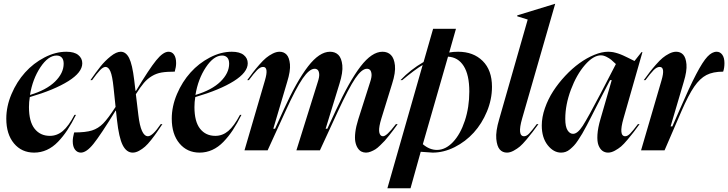

<svg xmlns="http://www.w3.org/2000/svg" viewBox="-20 -793 3842 1013"><path d="M13.2 -167Q13.2 -231.9 40.8 -296.9Q68.4 -361.8 112.3 -410.6Q156.2 -459.5 214.4 -489.7Q272.5 -520 330.1 -520Q371.6 -520 392.8 -502.9Q414.1 -485.8 414.1 -459Q414.1 -411.1 340.6 -365Q267.1 -318.8 137.2 -280.8Q132.8 -254.9 132.8 -228Q132.8 -151.4 162.6 -113.8Q192.4 -76.2 243.2 -76.2Q280.8 -76.2 311.3 -101.8Q341.8 -127.4 373 -187H380.9Q357.9 -141.1 335.4 -106.9Q313 -72.8 285.9 -44.7Q258.8 -16.6 227.1 -2.2Q195.3 12.2 160.2 12.2Q94.2 12.2 53.7 -36.4Q13.2 -85 13.2 -167ZM138.2 -292Q224.6 -317.9 270.3 -362.5Q315.9 -407.2 315.9 -457Q315.9 -478.5 305.9 -489.3Q295.9 -500 278.8 -500Q234.4 -500 193.1 -438Q151.9 -376 138.2 -292Z M457 -370.1Q486.8 -413.1 510.3 -442.4Q533.7 -471.7 563.7 -495.8Q593.8 -520 617.2 -520Q644.5 -520 661.4 -486.6Q678.2 -453.1 688 -371.1L694.8 -314H697.8Q767.1 -429.2 804 -474.6Q840.8 -520 869.1 -520Q887.7 -520 898.4 -504.4Q909.2 -488.8 909.2 -460Q909.2 -439.9 901.9 -415Q859.4 -415 832.3 -410.4Q805.2 -405.8 781.5 -391.6Q757.8 -377.4 739.5 -356Q721.2 -334.5 696.8 -295.9L710 -186Q723.1 -74.2 760.7 -74.2Q784.7 -74.2 828.1 -138.2H836.9Q818.4 -110.8 807.1 -94.5Q795.9 -78.1 777.6 -54.9Q759.3 -31.7 745.1 -19.3Q731 -6.8 713.6 2.7Q696.3 12.2 680.2 12.2Q647.5 12.2 627.4 -27.1Q607.4 -66.4 597.2 -160.2L591.8 -209H589.8Q510.3 -80.1 473.1 -33.9Q436 12.2 406.7 12.2Q387.7 12.2 375.7 -3.7Q363.8 -19.5 363.8 -47.9Q363.8 -66.4 371.1 -94.2Q432.1 -94.2 465.3 -104.7Q498.5 -115.2 524.4 -141.6Q550.3 -168 589.8 -229L579.1 -331.1Q572.8 -392.6 562.5 -416.3Q552.2 -439.9 537.1 -439.9Q523.9 -439.9 507.6 -422.6Q491.2 -405.3 465.8 -370.1Z M886.2 -167Q886.2 -231.9 913.8 -296.9Q941.4 -361.8 985.4 -410.6Q1029.3 -459.5 1087.4 -489.7Q1145.5 -520 1203.1 -520Q1244.6 -520 1265.9 -502.9Q1287.1 -485.8 1287.1 -459Q1287.1 -411.1 1213.6 -365Q1140.1 -318.8 1010.3 -280.8Q1005.9 -254.9 1005.9 -228Q1005.9 -151.4 1035.6 -113.8Q1065.4 -76.2 1116.2 -76.2Q1153.8 -76.2 1184.3 -101.8Q1214.8 -127.4 1246.1 -187H1253.9Q1231 -141.1 1208.5 -106.9Q1186 -72.8 1158.9 -44.7Q1131.8 -16.6 1100.1 -2.2Q1068.4 12.2 1033.2 12.2Q967.3 12.2 926.8 -36.4Q886.2 -85 886.2 -167ZM1011.2 -292Q1097.7 -317.9 1143.3 -362.5Q1189 -407.2 1189 -457Q1189 -478.5 1179 -489.3Q1168.9 -500 1151.9 -500Q1107.4 -500 1066.2 -438Q1024.9 -376 1011.2 -292Z M1377.9 -369.1Q1398.9 -439.9 1368.2 -439.9Q1353 -439.9 1336.4 -423.1Q1319.8 -406.2 1293 -370.1H1284.2Q1303.7 -397 1315.7 -412.6Q1327.6 -428.2 1347.9 -451.4Q1368.2 -474.6 1383.8 -487.5Q1399.4 -500.5 1418.7 -510.3Q1438 -520 1455.1 -520Q1477.5 -520 1491.9 -504.9Q1506.3 -489.7 1509.8 -454.3Q1513.2 -418.9 1495.1 -360.8L1421.9 -113.8H1431.2L1476.1 -212.9Q1545.4 -365.2 1605.2 -442.6Q1665 -520 1721.2 -520Q1748.5 -520 1765.4 -503.2Q1782.2 -486.3 1786.1 -448.7Q1790 -411.1 1771 -351.1L1697.8 -112.8L1698.7 -113.8H1707L1752 -210.9Q1822.8 -364.7 1882.3 -442.4Q1941.9 -520 1998 -520Q2025.4 -520 2042.5 -502.9Q2059.6 -485.8 2063.7 -448.2Q2067.9 -410.6 2048.8 -351.1L1992.2 -168Q1985.4 -146 1982.4 -129.2Q1979.5 -112.3 1980.2 -102.1Q1981 -91.8 1984.1 -85.4Q1987.3 -79.1 1991.5 -76.7Q1995.6 -74.2 2001 -74.2Q2020 -74.2 2064.9 -133.3Q2067.4 -136.7 2068.8 -138.2H2078.1Q2062 -115.7 2055.9 -107.7Q2049.8 -99.6 2033.9 -79.3Q2018.1 -59.1 2009.5 -50Q2001 -41 1986.1 -26.4Q1971.2 -11.7 1960.4 -5.1Q1949.7 1.5 1936.5 6.8Q1923.3 12.2 1911.1 12.2Q1897.9 12.2 1886.7 6.6Q1875.5 1 1866.9 -12.5Q1858.4 -25.9 1854.7 -45.4Q1851.1 -64.9 1854.7 -95.5Q1858.4 -126 1870.1 -163.1L1933.1 -360.8Q1941.9 -387.2 1940.2 -402.6Q1938.5 -418 1932.1 -424.1Q1925.8 -430.2 1916 -430.2Q1888.7 -430.2 1854.5 -379.6Q1820.3 -329.1 1761.7 -203.1L1668 0H1543.9L1656.7 -360.8Q1665.5 -387.2 1664.1 -402.6Q1662.6 -418 1656.2 -424.1Q1649.9 -430.2 1640.1 -430.2Q1612.3 -430.2 1576.9 -378.9Q1541.5 -327.6 1484.9 -203.1L1392.1 0H1270Z M2265.1 -641.1H2385.7L2350.1 -516.1Q2371.6 -520 2397 -520Q2477.5 -520 2526.6 -471.4Q2575.7 -422.9 2575.7 -335Q2575.7 -268.6 2549.1 -204.6Q2522.5 -140.6 2479.5 -93.3Q2436.5 -45.9 2378.9 -16.8Q2321.3 12.2 2262.7 12.2Q2257.8 12.2 2199.7 7.8L2146 200.2H2023.9L2210 -450.2Q2169.4 -426.3 2102.1 -370.1H2092.8Q2145.5 -425.8 2214.8 -465.8ZM2210.9 -32.2Q2246.1 -2 2285.2 -2Q2330.6 -2 2369.9 -43.5Q2409.2 -85 2432.6 -156.2Q2456.1 -227.5 2456.1 -310.1Q2456.1 -397.9 2426.5 -444.6Q2397 -491.2 2343.8 -494.1Z M2613.8 -164.1 2764.2 -689.9 2709 -707V-711.9L2908.2 -772.9H2909.2L2734.9 -168Q2708 -74.2 2745.1 -74.2Q2758.3 -74.2 2772.2 -88.9Q2786.1 -103.5 2812 -138.2H2820.8Q2798.8 -108.4 2789.1 -95.5Q2779.3 -82.5 2758.1 -57.1Q2736.8 -31.7 2722.9 -20Q2709 -8.3 2690.2 2Q2671.4 12.2 2654.8 12.2Q2631.3 12.2 2616.7 -4.4Q2602.1 -21 2598.4 -60.3Q2594.7 -99.6 2613.8 -164.1Z M3003.4 -86.9Q3027.3 -86.9 3054.7 -129.4Q3082 -171.9 3148.4 -298.8L3229.5 -455.1Q3214.8 -469.2 3204.8 -477.5Q3194.8 -485.8 3179.4 -493.4Q3164.1 -501 3150.4 -501Q3110.4 -501 3066.2 -450.2Q3022 -399.4 2992.2 -320.1Q2962.4 -240.7 2962.4 -166Q2962.4 -124.5 2974.4 -105.7Q2986.3 -86.9 3003.4 -86.9ZM2838.4 -130.9Q2838.4 -174.8 2855 -222.4Q2871.6 -270 2898.9 -312.3Q2926.3 -354.5 2962.4 -393.1Q2998.5 -431.6 3037.1 -459.5Q3075.7 -487.3 3115.5 -503.7Q3155.3 -520 3188.5 -520Q3195.3 -520 3202.1 -519.3Q3209 -518.6 3214.6 -517.8Q3220.2 -517.1 3228 -514.6Q3235.8 -512.2 3240.5 -511Q3245.1 -509.8 3254.2 -506.1Q3263.2 -502.4 3267.1 -500.7Q3271 -499 3281.5 -493.9Q3292 -488.8 3295.7 -487.1Q3299.3 -485.4 3311.5 -479.2Q3323.7 -473.1 3327.6 -471.2L3364.7 -518.1H3369.6L3269.5 -168Q3242.7 -74.2 3278.8 -74.2Q3291 -74.2 3304.9 -88.4Q3318.8 -102.5 3345.7 -138.2H3354.5Q3332.5 -108.4 3322.8 -95.5Q3313 -82.5 3291.7 -57.1Q3270.5 -31.7 3256.6 -20Q3242.7 -8.3 3223.9 2Q3205.1 12.2 3188.5 12.2Q3171.4 12.2 3158.4 2.7Q3145.5 -6.8 3137.7 -26.6Q3129.9 -46.4 3132.1 -82.5Q3134.3 -118.7 3148.4 -166L3207.5 -370.1H3198.7L3158.7 -293Q3145.5 -268.1 3128.2 -233.6Q3110.8 -199.2 3100.3 -178.7Q3089.8 -158.2 3075.7 -131.1Q3061.5 -104 3052 -88.1Q3042.5 -72.3 3030.3 -53.7Q3018.1 -35.2 3008.3 -24.9Q2998.5 -14.6 2987.1 -5.1Q2975.6 4.4 2964.1 8.3Q2952.6 12.2 2940.4 12.2Q2900.4 12.2 2869.4 -27.3Q2838.4 -66.9 2838.4 -130.9Z M3470.2 -369.1Q3491.2 -439.9 3460.4 -439.9Q3445.3 -439.9 3428.7 -423.1Q3412.1 -406.2 3385.3 -370.1H3376.5Q3396 -397 3408 -412.6Q3419.9 -428.2 3440.2 -451.4Q3460.4 -474.6 3476.1 -487.5Q3491.7 -500.5 3511 -510.3Q3530.3 -520 3547.4 -520Q3570.3 -520 3584.5 -504.6Q3598.6 -489.3 3601.8 -453.9Q3605 -418.5 3587.4 -360.8L3518.1 -126H3527.3L3564.5 -210.9Q3618.2 -335 3653.1 -401.6Q3688 -468.3 3712.4 -494.1Q3736.8 -520 3761.2 -520Q3779.3 -520 3790.8 -504.2Q3802.2 -488.3 3802.2 -460Q3802.2 -434.6 3795.4 -415Q3741.7 -415 3707.3 -397.2Q3672.9 -379.4 3642.8 -335.9Q3612.8 -292.5 3575.2 -206.1L3486.3 0H3362.3Z"/></svg>

Font: Nyght Serif Medium Italic
Style: Regular
Weight: 500
Italic angle: -16°
Designer: Maksym Kobuzan
Version: Version 0.410;Glyphs 3.1.2 (3151)